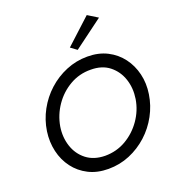

<svg xmlns="http://www.w3.org/2000/svg" viewBox="-168 -1088 1104 1225"><g transform="rotate(-20 383.5 -475.0)"><path d="M160 -350Q173 -425 216 -487.5Q259 -550 324 -587.5Q389 -625 466 -624Q543 -624 592.5 -584.5Q642 -545 662.5 -483Q683 -421 672 -350Q660 -276 616.5 -213.5Q573 -151 508.5 -113.5Q444 -76 366 -76Q290 -77 240 -116Q190 -155 169.5 -217.5Q149 -280 160 -350ZM70 -350Q60 -280 75 -215Q90 -150 128 -99.5Q166 -49 224 -19.5Q282 10 358 10Q435 10 503 -18.5Q571 -47 625.5 -96.5Q680 -146 715.5 -211.5Q751 -277 762 -350Q773 -421 757.5 -485.5Q742 -550 704 -600.5Q666 -651 608 -680.5Q550 -710 474 -710Q398 -710 329.5 -681.5Q261 -653 206.5 -603.5Q152 -554 116.5 -489Q81 -424 70 -350ZM630 -918 562 -960 390 -802 432 -771Z"/></g></svg>

Font: Jost* 400 Book Italic
Style: Italic
Weight: 400
Italic angle: -10°
Version: Version 3.200; ttfautohint (v0.97) -l 8 -r 50 -G 200 -x 14 -